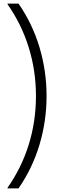

<svg xmlns="http://www.w3.org/2000/svg" viewBox="-20 -888 327 1068"><path d="M22 160V156Q99 47 139.5 -82.5Q180 -212 180 -354Q180 -495 139.5 -625Q99 -755 22 -864V-868H83Q160 -757 199.5 -625.5Q239 -494 239 -354Q239 -214 199.5 -82.5Q160 49 83 160Z"/></svg>

Font: EncodeSans
Style: Light
Weight: 300
Designer: Pablo Impallari, Andres Torresi
Foundry: Pablo Impallari, Andres Torresi
Version: Version 1.000; ttfautohint (v1.4.1)